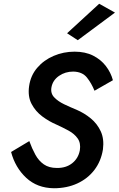

<svg xmlns="http://www.w3.org/2000/svg" viewBox="-20 -987 632 1022"><path d="M592 -920 394 -773 337 -810 508 -967ZM136 -236Q150 -197 168 -164Q186 -131 213.5 -112Q241 -93 282 -93Q331 -92 364 -118Q397 -144 405 -187Q411 -225 393.5 -250Q376 -275 344.5 -292Q313 -309 280 -324Q242 -340 205.5 -367Q169 -394 148 -434Q127 -474 135 -529Q143 -585 178 -626Q213 -667 265.5 -689.5Q318 -712 377 -712Q434 -712 475.5 -691Q517 -670 543.5 -635.5Q570 -601 581 -560L483 -504Q467 -544 442.5 -574.5Q418 -605 370 -606Q327 -606 294 -583Q261 -560 254 -523Q248 -491 268 -469.5Q288 -448 321.5 -432Q355 -416 387 -403Q429 -385 463.5 -356.5Q498 -328 516.5 -287.5Q535 -247 528 -192Q518 -129 482.5 -82.5Q447 -36 391.5 -10.5Q336 15 267 15Q178 14 119.5 -40.5Q61 -95 39 -178Z"/></svg>

Font: Jost* Medium
Style: Italic
Weight: 500
Italic angle: -10°
Version: Version 3.7